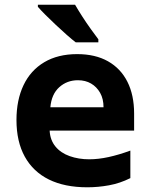

<svg xmlns="http://www.w3.org/2000/svg" viewBox="-20 -786 640 816"><path d="M351 10Q255 10 188 -23Q121 -56 85.5 -120Q50 -184 50 -276Q50 -361 80 -424Q110 -487 168 -521.5Q226 -556 308 -556Q385 -556 439 -525.5Q493 -495 521.5 -438.5Q550 -382 550 -303V-231H191Q193 -191 215.5 -163.5Q238 -136 276 -122.5Q314 -109 359 -109Q398 -109 441.5 -118.5Q485 -128 534 -146V-29Q490 -7 443.5 1.5Q397 10 351 10ZM420 -330Q420 -366 405.5 -391.5Q391 -417 367 -431Q343 -445 311 -445Q265 -445 232 -415.5Q199 -386 194 -330ZM302 -606Q286 -618 263.5 -638Q241 -658 217.5 -680Q194 -702 173.5 -722.5Q153 -743 141 -757V-766H299Q311 -745 329 -717Q347 -689 366 -662.5Q385 -636 398 -619V-606Z"/></svg>

Font: Noto Sans Mono
Style: Bold
Weight: 700
Designer: Monotype Design Team
Foundry: Monotype Imaging Inc.
Version: Version 2.014